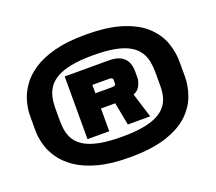

<svg xmlns="http://www.w3.org/2000/svg" viewBox="-104 -884 979 872"><g transform="rotate(-20 386.0 -448.0)"><path d="M384.5 -152Q493.5 -152 563.8 -175.5Q634 -199 673.5 -237.5Q713 -276 729 -321.8Q745 -367.5 745 -411.5V-484.5Q745 -529 729 -575Q713 -621 673.5 -659.2Q634 -697.5 563.8 -721Q493.5 -744.5 384.5 -744.5Q296.5 -744.5 234 -728Q171.5 -711.5 130.5 -684Q89.5 -656.5 66 -622.2Q42.5 -588 32.8 -552.2Q23 -516.5 23 -484.5V-411.5Q23 -380 32.8 -344.5Q42.5 -309 66 -275Q89.5 -241 130.5 -213.2Q171.5 -185.5 234 -168.8Q296.5 -152 384.5 -152ZM384.5 -252Q321 -252 278 -260.2Q235 -268.5 208.2 -283.5Q181.5 -298.5 167.2 -319Q153 -339.5 147.8 -364Q142.5 -388.5 142.5 -416V-477Q142.5 -504 147.8 -528.8Q153 -553.5 167 -574.8Q181 -596 208 -611.8Q235 -627.5 278 -636.2Q321 -645 384.5 -645Q448.5 -645 491.5 -636.5Q534.5 -628 561 -612.2Q587.5 -596.5 601.5 -575.2Q615.5 -554 620.5 -529Q625.5 -504 625.5 -476.5V-414.5Q626 -388.5 621 -364.5Q616 -340.5 602 -320Q588 -299.5 561.2 -284.2Q534.5 -269 491.5 -260.5Q448.5 -252 384.5 -252ZM232 -295.5H337V-405.5H406L427 -295.5H535L498 -414.5Q519 -421.5 529.8 -442Q540.5 -462.5 540.5 -483V-513Q540.5 -535 532.2 -554.5Q524 -574 503 -586.2Q482 -598.5 444.5 -598.5H232ZM337 -479V-519.5H415.5Q424 -519.5 428.2 -518Q432.5 -516.5 434 -513.8Q435.5 -511 435.5 -507.5V-491Q435.5 -486 432 -482.5Q428.5 -479 415 -479Z"/></g></svg>

Font: Anybody UltraCondensed Thin Black
Style: Regular
Weight: 900
Version: Version 1.111